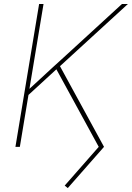

<svg xmlns="http://www.w3.org/2000/svg" viewBox="-20 -748 671 978"><path d="M122.1 -261.7 118.7 -285.2Q153.3 -316.9 184.8 -345.9Q216.3 -375 248 -404.3Q279.8 -433.6 314.5 -464.8L601.1 -727.5H631.3L278.3 -404.3L271.5 -398.9ZM58.6 0 179.2 -727.5H201.7L158.7 -468.8L128.9 -289.1L126.5 -273.4L81.1 0ZM325.2 210 309.6 197.3 482.9 0 262.7 -403.3 282.7 -416 509.8 0Z"/></svg>

Font: Inter 20pt Thin
Style: Italic
Weight: 250
Italic angle: -9.3988°
Version: Version 4.001;git-66647c0bb